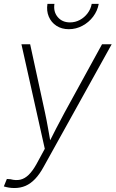

<svg xmlns="http://www.w3.org/2000/svg" viewBox="-33 -764 597 991"><path d="M-13.2 198.2 2.4 159.7 21.5 161.1Q48.8 168.5 71.8 163.3Q94.7 158.2 115.2 138.2Q135.7 118.2 155.8 82L198.2 3.9L77.6 -535.6H122.6L199.2 -183.1Q208 -142.1 215.1 -101.3Q222.2 -60.5 229.5 -20H215.8Q236.3 -60.5 257.1 -101.3Q277.8 -142.1 300.3 -183.1L493.7 -535.6H543.5L191.9 97.7Q171.4 135.3 148.4 159.4Q125.5 183.6 99.1 195.1Q72.8 206.5 41.5 206.5Q26.4 206.5 12.9 204.3Q-0.5 202.1 -13.2 198.2ZM322.3 -613.3Q285.2 -613.3 258.3 -630.9Q231.4 -648.4 218.8 -678.2Q206.1 -708 211.9 -744.1H248Q241.7 -703.6 264.9 -676Q288.1 -648.4 328.1 -648.4Q355.5 -648.4 379.2 -661.1Q402.8 -673.8 419.2 -695.6Q435.5 -717.3 440.4 -744.1H476.6Q470.2 -708 447.8 -678.2Q425.3 -648.4 392.3 -630.9Q359.4 -613.3 322.3 -613.3Z"/></svg>

Font: Inter 20pt ExtraLight
Style: Italic
Weight: 250
Italic angle: -9.3988°
Version: Version 4.001;git-66647c0bb